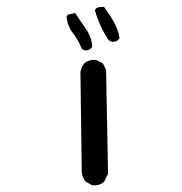

<svg xmlns="http://www.w3.org/2000/svg" viewBox="-20 -554 540 570"><path d="M253.9 -3.9 234.4 -14.6Q224.6 -26.4 222.7 -42L218.8 -338.9Q220.7 -354.5 230.5 -366.2Q244.1 -377.9 265.6 -376L285.2 -366.2L294.9 -346.7L300.8 -38.1L289.1 -14.6Q275.4 -2 253.9 -3.9ZM228.5 -405.3 222.7 -409.2Q212.9 -434.6 196.3 -456.1Q179.7 -477.5 177.7 -504.9L181.6 -510.7L203.1 -515.6Q218.8 -491.2 235.4 -467.8Q252 -444.3 253.9 -415Q244.1 -401.4 228.5 -405.3ZM309.6 -430.7 302.7 -434.6Q275.4 -475.6 261.7 -523.4L265.6 -529.3Q275.4 -535.2 289.1 -533.2Q305.7 -510.7 318.4 -488.3Q331.1 -465.8 335 -440.4Q325.2 -426.8 309.6 -430.7Z"/></svg>

Font: JasonHandwriting4
Style: Regular
Weight: 400
Version: Version 1.01.21